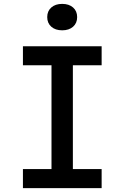

<svg xmlns="http://www.w3.org/2000/svg" viewBox="-20 -968 640 988"><path d="M98 0V-98H245V-632H98V-730H503V-632H355V-98H503V0ZM300 -812Q265 -812 244 -830.5Q223 -849 223 -880Q223 -911 244 -929.5Q265 -948 300 -948Q335 -948 356 -929.5Q377 -911 377 -880Q377 -849 356 -830.5Q335 -812 300 -812Z"/></svg>

Font: JetBrains Mono NL SemiBold
Style: Regular
Weight: 600
Designer: Philipp Nurullin, Konstantin Bulenkov
Foundry: JetBrains
Version: Version 2.304; ttfautohint (v1.8.4.7-5d5b)